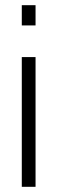

<svg xmlns="http://www.w3.org/2000/svg" viewBox="-20 -720 221 740"><path d="M64 -700H117V-622H64ZM64 -500H117V0H64Z"/></svg>

Font: Marvel
Style: Regular
Weight: 400
Designer: Carolina Trebol
Foundry: Carolina Trebol
Version: Version 1.001